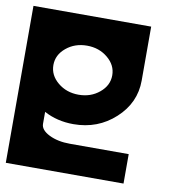

<svg xmlns="http://www.w3.org/2000/svg" viewBox="-73 -689 674 753"><g transform="rotate(10 263.5 -312.5)"><path d="M234.4 -507.8Q186 -507.8 151.6 -479.2Q117.2 -450.7 117.2 -410.2Q117.2 -369.6 151.6 -341.1Q186 -312.5 234.4 -312.5Q282.7 -312.5 317.1 -341.1Q351.6 -369.6 351.6 -410.2Q351.6 -450.7 317.1 -479.2Q282.7 -507.8 234.4 -507.8ZM0 -625H468.8V-410.2Q468.8 -321.3 400.1 -258.3Q331.5 -195.3 234.4 -195.3Q169.4 -195.3 117.2 -223.6V-175.8Q117.2 -151.4 151.6 -134.3Q186 -117.2 234.4 -117.2H468.8V0H0Z"/></g></svg>

Font: Leporid
Style: Regular
Weight: 400
Designer: GGBotNet
Foundry: GGBotNet
Version: 1.00